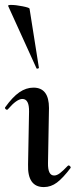

<svg xmlns="http://www.w3.org/2000/svg" viewBox="-24 -751 307 780"><path d="M90 -83 94 -297Q95 -349 67 -349Q44 -349 8 -307Q6 -305 5 -305Q1 -305 -2 -308.5Q-5 -312 -3 -315Q27 -357 54.5 -376Q82 -395 112 -395Q175 -395 175 -312L171 -89Q170 -38 196 -38Q207 -38 219.5 -47.5Q232 -57 251 -77Q253 -79 254 -79Q258 -79 261 -75.5Q264 -72 263 -69Q232 -28 207.5 -9.5Q183 9 154 9Q87 9 90 -83ZM21 -731Q40 -731 67.5 -725.5Q95 -720 96 -716L134 -476Q135 -474 130 -472.5Q125 -471 124 -474L9 -727Q8 -731 21 -731Z"/></svg>

Font: Cormorant Upright SemiBold
Style: Regular
Weight: 600
Designer: Christian Thalmann (Catharsis Fonts)
Foundry: Catharsis Fonts
Version: Version 3.302